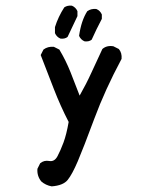

<svg xmlns="http://www.w3.org/2000/svg" viewBox="-20 -533 540 684"><path d="M164.1 130.9Q142.6 127 127 113.3Q111.3 93.8 113.3 68.4L123 48.8Q136.7 37.1 155.3 40.5Q173.8 43.9 184.6 23.9Q195.3 3.9 206.1 -24.9Q216.8 -53.7 224.6 -98.6Q195.3 -155.3 171.9 -215.8Q148.4 -276.4 125 -336.9L134.8 -356.4Q150.4 -368.2 171.9 -366.2L191.4 -356.4Q214.8 -317.4 231.4 -275.4Q248 -233.4 263.7 -192.4Q287.1 -233.4 306.2 -275.4Q325.2 -317.4 344.7 -358.4Q360.4 -372.1 383.8 -368.2L403.3 -358.4Q415 -344.7 413.1 -323.2Q354.5 -213.9 315.9 -109.9Q277.3 -5.9 257.3 41Q237.3 87.9 221.2 107.9Q205.1 127.9 164.1 130.9ZM281.2 -385.7Q267.6 -391.6 261.7 -405.3Q269.5 -460 291 -493.2Q304.7 -502.9 323.2 -501Q336.9 -495.1 342.8 -481.4V-465.8Q323.2 -428.7 306.6 -391.6Q296.9 -383.8 281.2 -385.7ZM195.3 -395.5Q181.6 -401.4 175.8 -415V-436.5Q187.5 -473.6 209 -506.8Q220.7 -514.6 236.3 -512.7Q250 -506.8 255.9 -493.2V-475.6Q238.3 -438.5 220.7 -401.4Q210.9 -393.6 195.3 -395.5Z"/></svg>

Font: JasonHandwriting4
Style: Regular
Weight: 400
Version: Version 1.01.21